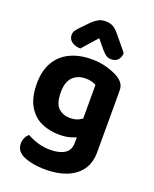

<svg xmlns="http://www.w3.org/2000/svg" viewBox="-168 -822 893 1114"><g transform="rotate(20 279.0 -265.0)"><path d="M256.4 -18.6Q196.8 -18.6 146.3 -41.4Q95.8 -64.3 65.4 -116.5Q35 -168.6 35 -254.1Q35 -333.2 66.4 -386.8Q97.8 -440.5 154.8 -467.6Q211.7 -494.8 287.1 -494.8Q341.4 -494.8 387.5 -480.6Q433.6 -466.4 459.6 -449.4Q478.4 -437.2 489.5 -420.5Q500.5 -403.8 500.5 -379V-65.4H357.4V-362Q345.7 -368.4 330.5 -373.1Q315.2 -377.8 292.4 -377.8Q243.6 -377.8 213.3 -347.9Q182.9 -317.9 182.9 -253.6Q182.9 -184.1 211.5 -157.5Q240.1 -130.9 282.8 -130.9Q316.2 -130.9 337.9 -142.5Q359.6 -154.1 375.6 -168.3L380.3 -50.2Q359.2 -37.2 329 -27.9Q298.8 -18.6 256.4 -18.6ZM359.7 -4.8V-98.4H500.5V-0.5Q500.5 68.5 467.8 112.7Q435.1 156.9 379.5 177.9Q324 199 255.1 199Q202.8 199 162.7 189.9Q122.5 180.8 101.1 166.9Q66.6 144.6 66.6 104.9Q66.6 84.1 75.3 67.4Q84.1 50.6 95.6 42.6Q122.7 58.6 159.7 70.2Q196.7 81.8 237.6 81.8Q294 81.8 326.8 61.2Q359.7 40.5 359.7 -4.8ZM331.4 -568.4 285.4 -624.1Q260.1 -595.3 242.1 -575.6Q224.2 -555.9 202.7 -530.6Q168.7 -531.1 148.4 -547Q128 -562.8 128 -587.2Q128 -605 137.9 -618.1Q147.8 -631.2 166.7 -650.3L207.2 -692Q224.8 -709 243.6 -719.2Q262.5 -729.4 287.6 -729.4Q311.2 -729.4 330.9 -720.4Q350.5 -711.3 374.2 -681.8L448.3 -591.7Q448.3 -567.3 433.9 -550Q419.6 -532.6 389.9 -532.6Q372.6 -532.6 359 -542.3Q345.4 -552 331.4 -568.4Z"/></g></svg>

Font: Baloo Bhaijaan 2
Style: Regular
Weight: 400
Designer: Sanskriti Dholi, Noopur Datye and Ek Type
Foundry: Ek Type
Version: Version 1.701